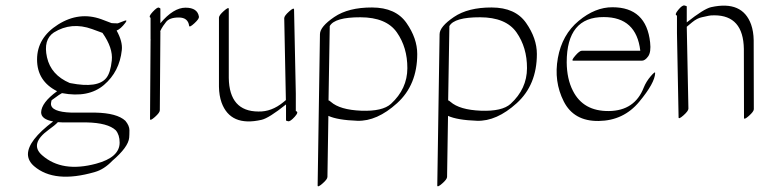

<svg xmlns="http://www.w3.org/2000/svg" viewBox="-20 -403 2721 688"><path d="M187.5 34.7Q176.3 46.4 154.3 62Q84.5 112.8 130.9 153.3Q202.6 216.3 324.2 183.6Q408.7 161.1 408.7 107.9Q408.7 80.6 395 64Q366.7 37.1 289.6 35.6H204.1Q195.3 35.2 187.5 34.7ZM80.1 149.9Q80.1 100.6 170.4 32.2Q127.4 24.4 127.4 -0.5Q128.4 -35.2 184.6 -76.2Q112.8 -112.3 112.8 -189.9Q112.8 -267.6 188.2 -315.2Q263.7 -362.8 343.3 -334L379.4 -320.3Q380.4 -320.3 385.7 -319.8Q391.1 -319.3 401.9 -319.3L426.3 -328.6Q438 -333 429.2 -321.3Q412.6 -299.3 397.9 -293.5Q419.9 -253.9 416.5 -223.6Q408.2 -146 352.5 -98.6Q296.9 -51.3 202.1 -69.3Q201.2 -69.3 190.9 -62.5Q180.7 -55.7 165 -43.9Q163.1 -38.1 162.6 -31.2Q162.6 -2 235.4 0.5H320.8Q399.4 2 429.2 29.8Q443.8 47.4 443.8 63.7Q443.8 80.1 442.9 90.3Q439.9 124 382.3 173.3Q353 204.1 319.8 213.4Q175.3 255.4 102.1 192.4Q80.6 173.8 80.1 149.9ZM347.2 -285.2 310.1 -298.8Q235.8 -325.7 172.9 -286.6Q134.3 -260.7 148.4 -197.5Q162.6 -134.3 230 -105.5Q230 -105.5 230.5 -105.5Q231.4 -105 232.9 -105Q330.6 -85.9 360.8 -123.5Q376 -142.1 380.6 -186.5Q385.3 -231 347.2 -285.2Z M554.7 -319.8Q601.6 -375.5 644.8 -375.5Q688 -375.5 692.9 -342.8Q693.8 -335.4 676.3 -319.3Q658.7 -303.2 657.7 -310.5Q653.8 -340.3 620.6 -340.3Q587.4 -340.3 575 -324.2Q562.5 -308.1 558.6 -300.3Q553.7 -291 554.2 -290Q554.7 -289.1 554.7 -288.6L552.7 -7.8Q552.7 0.5 535.2 16.1Q517.6 31.7 517.6 23.4L519.5 -257.3Q519.5 -258.3 519.8 -260.3Q520 -262.2 519.5 -263.2V-339.4Q510.7 -342.8 527.1 -360.4Q543.5 -377.9 549.1 -375.7Q554.7 -373.5 554.7 -372.1Z M1040 -67.4V-4.9Q1052.2 -2.4 1036.1 15.4Q1020 33.2 1012.5 31.5Q1004.9 29.8 1004.9 28.3V-28.8Q943.4 20.5 917 26.4Q805.7 51.8 773.9 -35.6Q765.1 -60.5 764.6 -92.3V-339.8Q764.6 -348.1 782.2 -363.8Q799.8 -379.4 799.8 -371.1V-123.5Q801.8 -3.9 905.8 -3.4Q953.1 -2 995.6 -37.1Q1000.5 -41 1004.4 -44.4Q1001.5 -191.4 998.5 -337.9Q998.5 -346.2 1015.9 -361.8Q1033.2 -377.4 1033.7 -369.1Z M1157.2 -43Q1159.7 -43.5 1165.5 -38.1Q1198.2 -9.3 1274.4 -6.3Q1350.6 -3.4 1380.9 -30.8Q1439.5 -84.5 1439.7 -158.7Q1439.9 -232.9 1402.1 -286.9Q1364.3 -340.8 1271.7 -341.1Q1179.2 -341.3 1161.6 -309.6ZM1156.7 12.2 1153.3 231Q1153.3 239.3 1135.7 254.6Q1118.2 270 1118.2 261.7L1126.5 -280.8Q1127 -307.6 1177.7 -342Q1228.5 -376.5 1313.2 -376.2Q1397.9 -376 1436.5 -320.8Q1475.1 -265.6 1475.1 -209.5Q1475.1 -98.6 1402.8 -33.2Q1330.6 32.2 1260.3 29.8Q1189.9 27.3 1156.7 12.2Z M1585.9 -43Q1588.4 -43.5 1594.2 -38.1Q1627 -9.3 1703.1 -6.3Q1779.3 -3.4 1809.6 -30.8Q1868.2 -84.5 1868.4 -158.7Q1868.7 -232.9 1830.8 -286.9Q1793 -340.8 1700.4 -341.1Q1607.9 -341.3 1590.3 -309.6ZM1585.4 12.2 1582 231Q1582 239.3 1564.5 254.6Q1546.9 270 1546.9 261.7L1555.2 -280.8Q1555.7 -307.6 1606.4 -342Q1657.2 -376.5 1741.9 -376.2Q1826.7 -376 1865.2 -320.8Q1903.8 -265.6 1903.8 -209.5Q1903.8 -98.6 1831.5 -33.2Q1759.3 32.2 1689 29.8Q1618.7 27.3 1585.4 12.2Z M2032.7 -78.1Q2069.8 -3.9 2162.1 -5.1Q2254.4 -6.3 2286.6 -88.9Q2295.4 -110.8 2311.8 -129.9Q2328.1 -148.9 2327.6 -141.1Q2326.7 -106 2270.5 -38.3Q2214.4 29.3 2125.2 30.5Q2036.1 31.7 2000 -39.8Q1963.9 -111.3 1979 -195.1Q1994.1 -278.8 2053.5 -328.1Q2112.8 -377.4 2174.8 -377Q2295.9 -377 2309.6 -251Q2313.5 -216.3 2302.5 -200.9Q2291.5 -185.5 2279.8 -185.5H2034.2Q2025.9 -185.5 2041.3 -203.4Q2056.6 -221.2 2064.9 -221.2H2274.4Q2260.3 -341.8 2143.6 -341.8Q2010.7 -342.8 2010.7 -179.7Q2011.2 -120.1 2032.7 -78.1Z M2405.8 -284.2V-347.2Q2395.5 -349.6 2410.2 -367.4Q2424.8 -385.3 2432.9 -383.3Q2440.9 -381.3 2440.9 -379.9V-322.8Q2502.4 -371.6 2528.3 -377.4Q2640.1 -401.9 2671.4 -315.4Q2680.2 -290.5 2680.7 -258.8L2681.2 -11.7Q2681.2 -3.4 2663.6 12.2Q2646 27.8 2646 19.5L2645.5 -227.5Q2643.6 -348.1 2539.6 -348.1Q2524.9 -348.1 2518.8 -346.4Q2512.7 -344.7 2495.4 -341.3Q2478 -337.9 2460 -323Q2441.9 -308.1 2440.9 -307.1L2446.8 -13.7Q2446.8 -5.4 2429.2 10.3Q2411.6 25.9 2411.6 17.6Z"/></svg>

Font: ML-NILA03_NewLipi
Style: Regular
Weight: 400
Designer: CLT@C-DIT
Version: Version ML-NILA03_NewLipi 2.